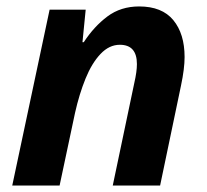

<svg xmlns="http://www.w3.org/2000/svg" viewBox="-20 -576 644 596"><path d="M18 0 134 -546H246L236 -445H240Q272 -494 313.5 -525Q355 -556 412 -556Q483 -556 518 -513.5Q553 -471 553 -399Q553 -363 542 -311L477 0H330L397 -319Q405 -354 405 -377Q405 -437 352 -437Q319 -437 292 -408.5Q265 -380 245.5 -332Q226 -284 213 -226L165 0Z"/></svg>

Font: Noto IKEA Latin
Style: Bold Italic
Weight: 700
Italic angle: -12°
Designer: Monotype Design Team
Foundry: Monotype Imaging Inc.
Version: Version 1.0